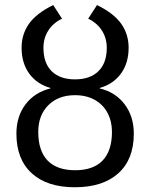

<svg xmlns="http://www.w3.org/2000/svg" viewBox="-20 -748 605 777"><path d="M283.7 -426.8Q344.7 -426.8 378.4 -460Q412.1 -493.2 412.1 -554.2Q412.1 -593.8 392.3 -624.5Q372.6 -655.3 336.9 -672.4L372.6 -727.5Q440.4 -694.3 470.5 -651.9Q500.5 -609.4 500.5 -554.7Q500.5 -492.7 469.5 -450.2Q438.5 -407.7 383.8 -392.1V-390.1Q447.3 -375 484.4 -325.9Q521.5 -276.9 521.5 -207Q521.5 -103 458.7 -46.6Q396 9.8 282.7 9.8Q170.4 9.8 108.4 -46.9Q46.4 -103.5 46.4 -207Q46.4 -277.3 83.5 -325.9Q120.6 -374.5 184.1 -390.1V-392.1Q129.9 -407.2 98.6 -449.7Q67.4 -492.2 67.4 -554.7Q67.4 -609.4 97.4 -651.9Q127.4 -694.3 195.3 -727.5L231 -672.4Q195.3 -655.3 175.5 -624.5Q155.8 -593.8 155.8 -554.2Q155.8 -492.7 189.2 -459.7Q222.7 -426.8 283.7 -426.8ZM283.7 -362.8Q215.8 -362.8 175.3 -322Q134.8 -281.2 134.8 -214.4Q134.8 -137.7 172.6 -98.4Q210.4 -59.1 284.2 -59.1Q357.9 -59.1 395.5 -98.6Q433.1 -138.2 433.1 -214.4Q433.1 -256.8 415.3 -290.8Q397.5 -324.7 363.5 -343.8Q329.6 -362.8 283.7 -362.8Z"/></svg>

Font: Arial
Style: Regular
Weight: 400
Designer: Steve Matteson
Foundry: Ascender Corporation
Version: Version 2.00.3